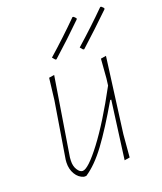

<svg xmlns="http://www.w3.org/2000/svg" viewBox="-128 -750 713 845"><g transform="rotate(-20 228.5 -328.0)"><path d="M392 -456 346 -106 337 0 312 4 348 -267H343Q278 -155 228.5 -88Q179 -21 130 11H119Q95 4 81 -19.5Q67 -43 68 -74L69 -87L112 -350L124 -451L149 -455L90 -90L89 -75Q88 -50 99 -32.5Q110 -15 123 -15Q149 -15 213.5 -100Q278 -185 356 -330L360 -362L367 -452ZM312 -667 317 -666 327 -656 326 -651Q256 -582 182 -516L177 -517L166 -530Q242 -597 312 -667ZM442 -667 447 -666 457 -656 456 -651Q385 -582 312 -516L307 -517L296 -530Q373 -598 442 -667Z"/></g></svg>

Font: Luna Sans Thin
Style: Italic
Weight: 250
Italic angle: -7°
Designer: Juan Pablo del Peral
Foundry: Huerta Tipografica
Version: Version 2.001; ttfautohint (v1.5)